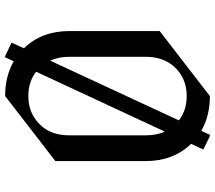

<svg xmlns="http://www.w3.org/2000/svg" viewBox="-64 -733 816 728"><g transform="rotate(90 344.0 -369.0)"><path d="M197.3 19.5H192.4L141.6 -4.9L163.1 -51.8Q97.7 -118.7 97.7 -224.6V-566.4L344.2 -756.8Q419.9 -756.8 476.1 -724.1L491.2 -756.8H496.1L546.9 -731.9L525.4 -685.5Q590.8 -618.2 590.8 -512.7V-170.9L344.2 19.5Q268.6 19.5 212.4 -13.2ZM344.2 -68.4Q414.1 -68.4 458 -118.7Q493.2 -158.7 493.2 -224.6V-512.7Q493.2 -554.2 479 -585.9L252 -98.1Q289.6 -68.4 344.2 -68.4ZM210 -151.4 436.5 -639.2Q398.4 -668.9 344.2 -668.9Q273.9 -668.9 230.5 -618.7Q195.3 -577.6 195.3 -512.7V-224.6Q195.3 -183.1 210 -151.4Z"/></g></svg>

Font: Nova Cut
Style: Book
Weight: 400
Version: Version 2.000